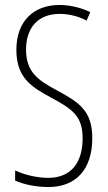

<svg xmlns="http://www.w3.org/2000/svg" viewBox="-20 -810 434 774"><path d="M352 -253C352 -363 300 -397 209 -446C137 -485 85 -517 85 -610C85 -698 133 -754 221 -754C249 -754 290 -748 329 -727L344 -761C314 -776 267 -790 220 -790C117 -790 46 -726 46 -609C46 -495 109 -458 187 -416C274 -369 313 -341 313 -252C313 -156 268 -93 174 -93C131 -93 78 -105 41 -123V-82C81 -64 133 -56 175 -56C287 -56 352 -128 352 -253Z"/></svg>

Font: Noto Sans Malayalam UI ExtraCondensed ExtraLight
Style: Regular
Weight: 200
Width: 2
Designer: Jelle Bosma - Monotype Design Team
Foundry: Monotype Imaging Inc.
Version: Version 2.104